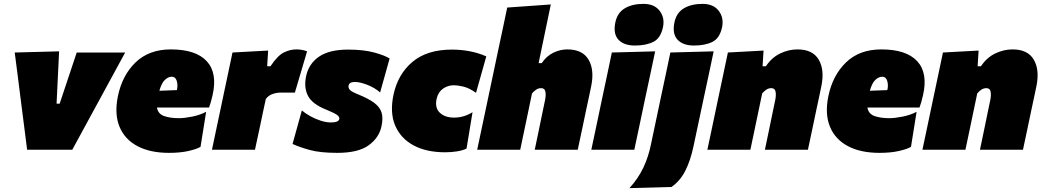

<svg xmlns="http://www.w3.org/2000/svg" viewBox="-20 -773 5383 991"><path d="M120 0Q114 -47.5 108 -94.5Q102 -141.5 96 -188.5L84.5 -278.5Q77.5 -334.5 70.2 -391.8Q63 -449 56 -502L285 -508Q283 -468.5 281.2 -427.8Q279.5 -387 277 -342L272 -238H288L376 -502H626Q596 -447 565.5 -390.5Q535 -334 504 -277.5L455 -187.5Q430 -141.5 404.2 -94.2Q378.5 -47 353 0Z M852 16Q755.5 16 690 -18.5Q624.5 -53 597.2 -118Q570 -183 588 -274Q610 -383.5 679.5 -450.8Q749 -518 862 -518Q991 -518 1047.2 -457Q1103.5 -396 1077 -281Q1068.5 -243 1059 -218H790Q795.5 -185.5 826.5 -174.2Q857.5 -163 904 -163Q931 -163 971.5 -171Q1012 -179 1044 -196L1015 -15Q994 -3 952 6.5Q910 16 852 16ZM867 -377Q849 -377 831.8 -361.5Q814.5 -346 802.5 -304.5L893 -308Q899 -334.5 892.2 -355.8Q885.5 -377 867 -377Z M1074 0Q1085 -51.5 1095.2 -100.5Q1105.5 -149.5 1119 -213L1129.5 -263Q1142 -322.5 1154.5 -381.2Q1167 -440 1180 -502L1364 -512L1359 -431H1376Q1413 -486.5 1445.2 -502.2Q1477.5 -518 1509 -518Q1540 -518 1565 -508L1502 -295H1426Q1407.5 -295 1386.2 -287.5Q1365 -280 1352 -262L1338.5 -199.5Q1327.5 -146.5 1317.5 -99.8Q1307.5 -53 1296 0Z M1721 16Q1632.5 16 1579 1.2Q1525.5 -13.5 1490 -30L1538 -203Q1556 -187.5 1581.8 -173.2Q1607.5 -159 1635.5 -150Q1663.5 -141 1688 -141Q1727 -141 1731 -158Q1734 -170 1719.2 -180.2Q1704.5 -190.5 1664 -207Q1592 -235.5 1569.8 -278.2Q1547.5 -321 1560 -380Q1573.5 -444 1626.5 -480.5Q1679.5 -517 1777 -517Q1856.5 -517 1911.5 -502Q1966.5 -487 1991 -471L1942 -296Q1913 -321 1875 -335.5Q1837 -350 1812 -350Q1782.5 -350 1779 -331Q1777 -319 1785.8 -309.2Q1794.5 -299.5 1828 -286Q1882.5 -264 1912 -241.8Q1941.5 -219.5 1949.8 -190.8Q1958 -162 1949 -121Q1936.5 -62 1882.8 -23Q1829 16 1721 16Z M2277 13Q2180.5 13 2114 -23Q2047.5 -59 2019.5 -125.5Q1991.5 -192 2011 -284Q2033.5 -390 2108.8 -453.5Q2184 -517 2313 -517Q2359.5 -517 2404.2 -508.5Q2449 -500 2490 -482L2437 -294Q2400.5 -319.5 2370.8 -326.2Q2341 -333 2323 -333Q2292.5 -333 2267.5 -316Q2242.5 -299 2234 -265Q2223 -217 2249.8 -191.5Q2276.5 -166 2323 -166Q2375 -166 2419 -194L2388 -6Q2368 3.5 2339.5 8.2Q2311 13 2277 13Z M2443 0Q2454 -51.5 2464.2 -100.5Q2474.5 -149.5 2488 -213L2547 -493Q2560 -552.5 2572.2 -611.5Q2584.5 -670.5 2598 -734L2823 -750Q2811 -692.5 2797.8 -628.8Q2784.5 -565 2769.5 -493L2760 -447H2776Q2801 -484 2836.2 -501Q2871.5 -518 2908 -518Q2987 -518 3018 -464.8Q3049 -411.5 3031 -326Q3026.5 -304.5 3020 -273.5Q3013.5 -242.5 3007 -213Q2994 -150.5 2983.5 -101.2Q2973 -52 2962 0H2740Q2751 -52 2760.8 -99.5Q2770.5 -147 2781.5 -200L2793 -255Q2798.5 -280.5 2795.2 -299.2Q2792 -318 2773 -318Q2759.5 -318 2748.5 -311Q2737.5 -304 2726 -291L2707 -200Q2696 -147 2686 -99.5Q2676 -52 2665 0Z M3032 0Q3043 -52 3053.5 -101.2Q3064 -150.5 3077 -213L3087.5 -263Q3099.5 -318.5 3108 -359.2Q3116.5 -400 3123.8 -434Q3131 -468 3138 -502L3361.5 -508Q3354 -472.5 3346.8 -437.8Q3339.5 -403 3330.5 -361.2Q3321.5 -319.5 3309.5 -263L3299 -213Q3286 -151 3275.5 -101.2Q3265 -51.5 3254 0ZM3257 -538Q3200 -538 3172 -568.2Q3144 -598.5 3156 -657Q3166.5 -707.5 3205 -730.2Q3243.5 -753 3301 -753Q3357.5 -753 3384.8 -717Q3412 -681 3402 -633Q3390 -575.5 3352 -556.8Q3314 -538 3257 -538Z M3229 198Q3273.5 149 3300.5 92.5Q3327.5 36 3341 -33L3379 -213L3389.5 -263Q3401.5 -318.5 3410 -359.2Q3418.5 -400 3425.8 -434Q3433 -468 3440 -502L3663.5 -508Q3656 -472.5 3648.8 -437.8Q3641.5 -403 3632.5 -361.2Q3623.5 -319.5 3611.5 -263Q3598.5 -201 3585.5 -140.5Q3572.5 -80 3559 -16Q3544 55 3517.5 107.8Q3491 160.5 3446 192ZM3562 -538Q3505 -538 3477 -568.2Q3449 -598.5 3461 -657Q3471.5 -707.5 3510 -730.2Q3548.5 -753 3606 -753Q3662.5 -753 3689.8 -717Q3717 -681 3707 -633Q3695 -575.5 3657 -556.8Q3619 -538 3562 -538Z M3631 0Q3642 -52 3652.5 -101.2Q3663 -150.5 3676 -213L3686.5 -263Q3699 -322 3711.5 -381Q3724 -440 3737 -502L3921 -512L3916 -431H3933Q3963 -476 4006.8 -497Q4050.5 -518 4096 -518Q4175 -518 4206 -464.8Q4237 -411.5 4219 -326Q4214.5 -304.5 4208 -273.5Q4201.5 -242.5 4195 -213Q4182 -150 4171.5 -101Q4161 -52 4150 0H3928Q3939 -52 3948.8 -99.5Q3958.5 -147 3969.5 -200L3981 -255Q3986.5 -280.5 3983.2 -299.2Q3980 -318 3961 -318Q3947.5 -318 3936.5 -311Q3925.5 -304 3914 -291L3895 -200Q3884 -147 3874 -99.5Q3864 -52 3853 0Z M4519 16Q4422.5 16 4357 -18.5Q4291.5 -53 4264.2 -118Q4237 -183 4255 -274Q4277 -383.5 4346.5 -450.8Q4416 -518 4529 -518Q4658 -518 4714.2 -457Q4770.5 -396 4744 -281Q4735.5 -243 4726 -218H4457Q4462.5 -185.5 4493.5 -174.2Q4524.5 -163 4571 -163Q4598 -163 4638.5 -171Q4679 -179 4711 -196L4682 -15Q4661 -3 4619 6.5Q4577 16 4519 16ZM4534 -377Q4516 -377 4498.8 -361.5Q4481.5 -346 4469.5 -304.5L4560 -308Q4566 -334.5 4559.2 -355.8Q4552.5 -377 4534 -377Z M4741 0Q4752 -52 4762.5 -101.2Q4773 -150.5 4786 -213L4796.5 -263Q4809 -322 4821.5 -381Q4834 -440 4847 -502L5031 -512L5026 -431H5043Q5073 -476 5116.8 -497Q5160.5 -518 5206 -518Q5285 -518 5316 -464.8Q5347 -411.5 5329 -326Q5324.5 -304.5 5318 -273.5Q5311.5 -242.5 5305 -213Q5292 -150 5281.5 -101Q5271 -52 5260 0H5038Q5049 -52 5058.8 -99.5Q5068.5 -147 5079.5 -200L5091 -255Q5096.5 -280.5 5093.2 -299.2Q5090 -318 5071 -318Q5057.5 -318 5046.5 -311Q5035.5 -304 5024 -291L5005 -200Q4994 -147 4984 -99.5Q4974 -52 4963 0Z"/></svg>

Font: Commissioner Black
Style: Italic
Weight: 900
Italic angle: -12°
Designer: Kostas Bartsokas
Foundry: Kostas Bartsokas
Version: Version 1.000; ttfautohint (v1.8.3)